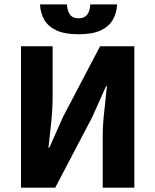

<svg xmlns="http://www.w3.org/2000/svg" viewBox="-20 -865 716 885"><path d="M76.8 0V-651.8H222.6V-421.5Q222.6 -363.7 216 -299.7Q209.3 -235.8 203.3 -184.1H207.3L271 -327.4L441.4 -651.8H599.2V0H453.4V-231.1Q453.4 -289.4 460.6 -351.9Q467.7 -414.4 472.8 -467.7H468.8L405 -324.9L234.6 0ZM342.1 -707.1Q278.3 -707.1 240.1 -724.9Q201.9 -742.8 184.1 -773.9Q166.3 -805.1 164.3 -844.6H288.3Q290.3 -814.7 302.8 -797.6Q315.3 -780.5 342.1 -780.5Q368.9 -780.5 382 -797.6Q395 -814.7 396 -844.6H519.9Q517.9 -805.1 500.1 -773.9Q482.4 -742.8 444.2 -724.9Q406 -707.1 342.1 -707.1Z"/></svg>

Font: Source Sans 3
Style: Regular
Weight: 200
Designer: Paul D. Hunt
Foundry: Adobe
Version: Version 3.046;hotconv 1.0.118;makeotfexe 2.5.65603